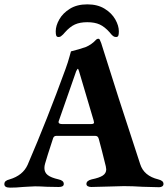

<svg xmlns="http://www.w3.org/2000/svg" viewBox="-24 -857 771 882"><path d="M0 0ZM-4 -11Q-4 -20 2 -25Q8 -30 20 -33Q81 -51 103 -100Q193 -309 277 -540Q289 -573 295 -596Q301 -619 302 -621Q339 -630 370 -641Q397 -652 419 -676Q424 -679 427 -679Q433 -679 435 -673Q442 -658 445 -646Q511 -434 620 -103Q637 -49 703 -33Q715 -30 721 -25Q727 -20 727 -12Q727 -5 721.5 -1Q716 3 707 3L631 1Q585 -2 545 -2Q526 -2 472 0Q416 2 395 2Q386 2 379.5 -1.5Q373 -5 373 -12Q373 -27 397 -33Q432 -40 448 -50.5Q464 -61 464 -79Q464 -83 462 -93L444 -165L430 -218Q428 -226 424 -229.5Q420 -233 412 -233H235Q228 -233 224 -229Q220 -225 218 -216Q191 -134 183 -105Q180 -95 180 -85Q180 -65 195 -53Q210 -41 245 -33Q269 -28 269 -12Q269 2 246 2L192 1Q158 -1 137 -1Q123 -1 105.5 0.5Q88 2 80 2Q52 5 22 5Q-4 5 -4 -11ZM393 -287Q408 -287 408 -294Q408 -296 406 -304L339 -530Q336 -541 333 -541Q332 -541 326 -530L247 -304Q245 -300 245 -296Q245 -287 263 -287ZM522 -713Q522 -699 519.5 -693Q517 -687 509 -687Q502 -687 497 -690.5Q492 -694 487 -699.5Q482 -705 480 -708Q457 -734 434 -744.5Q411 -755 377 -755Q343 -755 320 -744.5Q297 -734 274 -708Q272 -705 266 -699Q260 -693 255.5 -690Q251 -687 245 -687Q237 -687 234.5 -693Q232 -699 232 -713Q232 -739 248.5 -768Q265 -797 297.5 -817Q330 -837 377 -837Q424 -837 456.5 -817Q489 -797 505.5 -768Q522 -739 522 -713Z"/></svg>

Font: EB Garamond
Style: Bold
Weight: 700
Designer: Georg Duffner and Octavio Pardo
Foundry: Georg Duffner
Version: Version 1.000; ttfautohint (v1.6)